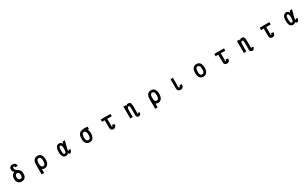

<svg xmlns="http://www.w3.org/2000/svg" viewBox="622 -3904 11755 7321"><g transform="rotate(-30 6500.0 -243.5)"><path d="M594 -180Q594 -240 569.5 -275Q545 -310 500 -310Q455 -310 430.5 -275.5Q406 -241 406 -180Q406 -114 430.5 -82.5Q455 -51 500 -51Q545 -51 569.5 -80Q594 -109 594 -180ZM708 -180Q708 -59 653 -1Q598 57 500 57Q402 57 347 -4Q292 -65 292 -180Q292 -271 331.5 -326.5Q371 -382 434 -406Q400 -433 381.5 -466Q363 -499 363 -541Q363 -607 401.5 -646.5Q440 -686 511 -686Q583 -686 623 -652Q663 -618 663 -537H556Q556 -560 547.5 -575Q539 -590 516 -590Q490 -590 483.5 -573.5Q477 -557 477 -537Q477 -517 484.5 -499Q492 -481 504 -465Q516 -449 531.5 -436Q547 -423 563 -413Q600 -391 627 -370Q654 -349 672 -323Q690 -297 699 -263Q708 -229 708 -180Z M1601 -218Q1601 -304 1577 -349Q1553 -394 1500 -394Q1447 -394 1423 -349Q1399 -304 1399 -218Q1399 -132 1423 -87Q1447 -42 1500 -42Q1553 -42 1577 -87Q1601 -132 1601 -218ZM1710 -218Q1710 -85 1656 -13Q1602 59 1500 59Q1442 59 1399 35V199H1290V-219Q1290 -359 1344 -427Q1398 -495 1500 -495Q1602 -495 1656 -423Q1710 -351 1710 -218Z M2518 -221Q2518 -310 2503.5 -351.5Q2489 -393 2451 -393Q2413 -393 2398.5 -351Q2384 -309 2384 -221Q2384 -135 2398.5 -89.5Q2413 -44 2451 -44Q2489 -44 2503.5 -88Q2518 -132 2518 -221ZM2723 -78Q2693 52 2631 52Q2605 52 2588 39.5Q2571 27 2562 -3Q2548 25 2517.5 40Q2487 55 2452 55Q2365 55 2321 -11Q2277 -77 2277 -221Q2277 -295 2290 -346.5Q2303 -398 2327 -430.5Q2351 -463 2383.5 -477.5Q2416 -492 2455 -492Q2480 -492 2501.5 -483.5Q2523 -475 2539.5 -461.5Q2556 -448 2567 -430.5Q2578 -413 2583 -395L2607 -483H2708L2615 -132Q2615 -90 2619 -73.5Q2623 -57 2631 -55Q2644 -51 2653 -106Z M3594 -218Q3594 -304 3570 -349Q3546 -394 3493 -394Q3440 -394 3416 -349Q3392 -304 3392 -218Q3392 -132 3416 -87Q3440 -42 3493 -42Q3546 -42 3570 -87Q3594 -132 3594 -218ZM3717 -394Q3700 -401 3687 -403Q3674 -405 3660 -407Q3680 -372 3691.5 -323.5Q3703 -275 3703 -218Q3703 -85 3648.5 -13Q3594 59 3493 59Q3391 59 3337 -13Q3283 -85 3283 -218Q3283 -331 3321 -395.5Q3359 -460 3419 -483Q3475 -505 3552.5 -510Q3630 -515 3717 -499Z M4714 -384H4516V-50Q4516 -38 4520.5 -33Q4525 -28 4531 -28Q4540 -28 4547 -41Q4554 -54 4560 -95L4662 -69Q4651 14 4615.5 45.5Q4580 77 4526 77Q4501 77 4479 70Q4457 63 4440.5 47.5Q4424 32 4414.5 8.5Q4405 -15 4405 -48V-384H4286V-486H4714Z M5716 28Q5711 51 5701.5 71Q5692 91 5678 106Q5664 121 5647 130Q5630 139 5612 139Q5561 139 5534 108.5Q5507 78 5507 25V-273Q5507 -335 5496 -364Q5485 -393 5458 -393Q5422 -393 5407.5 -357Q5393 -321 5393 -261V44H5283V-480H5393V-429Q5400 -455 5425.5 -475Q5451 -495 5483 -495Q5528 -495 5555 -482Q5582 -469 5595.5 -443Q5609 -417 5613 -377Q5617 -337 5617 -282V20Q5617 36 5627 36Q5635 36 5639.5 28Q5644 20 5649 -6Z M6601 -218Q6601 -304 6577 -349Q6553 -394 6500 -394Q6447 -394 6423 -349Q6399 -304 6399 -218Q6399 -132 6423 -87Q6447 -42 6500 -42Q6553 -42 6577 -87Q6601 -132 6601 -218ZM6710 -218Q6710 -85 6656 -13Q6602 59 6500 59Q6442 59 6399 35V199H6290V-219Q6290 -359 6344 -427Q6398 -495 6500 -495Q6602 -495 6656 -423Q6710 -351 6710 -218Z M7639 -114Q7639 58 7500 58Q7431 58 7395.5 20Q7360 -18 7360 -87V-486H7467V-87Q7467 -45 7499 -45Q7516 -45 7525 -61.5Q7534 -78 7534 -114Z M8601 -218Q8601 -304 8577 -349Q8553 -394 8500 -394Q8447 -394 8423 -349Q8399 -304 8399 -218Q8399 -132 8423 -87Q8447 -42 8500 -42Q8553 -42 8577 -87Q8601 -132 8601 -218ZM8710 -218Q8710 -85 8656 -13Q8602 59 8500 59Q8398 59 8344 -13Q8290 -85 8290 -218Q8290 -351 8344 -423Q8398 -495 8500 -495Q8602 -495 8656 -423Q8710 -351 8710 -218Z M9714 -384H9516V-50Q9516 -38 9520.5 -33Q9525 -28 9531 -28Q9540 -28 9547 -41Q9554 -54 9560 -95L9662 -69Q9651 14 9615.5 45.5Q9580 77 9526 77Q9501 77 9479 70Q9457 63 9440.5 47.5Q9424 32 9414.5 8.5Q9405 -15 9405 -48V-384H9286V-486H9714Z M10716 28Q10711 51 10701.5 71Q10692 91 10678 106Q10664 121 10647 130Q10630 139 10612 139Q10561 139 10534 108.5Q10507 78 10507 25V-273Q10507 -335 10496 -364Q10485 -393 10458 -393Q10422 -393 10407.5 -357Q10393 -321 10393 -261V44H10283V-480H10393V-429Q10400 -455 10425.5 -475Q10451 -495 10483 -495Q10528 -495 10555 -482Q10582 -469 10595.5 -443Q10609 -417 10613 -377Q10617 -337 10617 -282V20Q10617 36 10627 36Q10635 36 10639.5 28Q10644 20 10649 -6Z M11714 -384H11516V-50Q11516 -38 11520.5 -33Q11525 -28 11531 -28Q11540 -28 11547 -41Q11554 -54 11560 -95L11662 -69Q11651 14 11615.5 45.5Q11580 77 11526 77Q11501 77 11479 70Q11457 63 11440.5 47.5Q11424 32 11414.5 8.5Q11405 -15 11405 -48V-384H11286V-486H11714Z M12518 -221Q12518 -310 12503.5 -351.5Q12489 -393 12451 -393Q12413 -393 12398.5 -351Q12384 -309 12384 -221Q12384 -135 12398.5 -89.5Q12413 -44 12451 -44Q12489 -44 12503.5 -88Q12518 -132 12518 -221ZM12723 -78Q12693 52 12631 52Q12605 52 12588 39.5Q12571 27 12562 -3Q12548 25 12517.5 40Q12487 55 12452 55Q12365 55 12321 -11Q12277 -77 12277 -221Q12277 -295 12290 -346.5Q12303 -398 12327 -430.5Q12351 -463 12383.5 -477.5Q12416 -492 12455 -492Q12480 -492 12501.5 -483.5Q12523 -475 12539.5 -461.5Q12556 -448 12567 -430.5Q12578 -413 12583 -395L12607 -483H12708L12615 -132Q12615 -90 12619 -73.5Q12623 -57 12631 -55Q12644 -51 12653 -106Z"/></g></svg>

Font: NanumGothicCoding
Style: Bold
Weight: 700
Monospace: yes
Designer: Kwon Bruce; Nicolas Noh; Sung-woo Choi; Go-un Cha; Soo-hyun Park;
Foundry: NHN Corporation
Version: Version 2.000;PS 1;hotconv 1.0.49;makeotf.lib2.0.14853